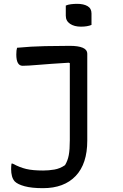

<svg xmlns="http://www.w3.org/2000/svg" viewBox="-20 -781 640 1001"><path d="M344 -542Q388 -542 411.5 -532Q435 -522 435 -500V-48Q435 73 374.5 136.5Q314 200 204 200Q145 200 108.5 190Q72 180 57 165Q47 154 42.5 137.5Q38 121 38 101Q38 93 38.5 85.5Q39 78 40 72H46Q83 92 117 100Q151 108 205 108Q234 108 263.5 103Q293 98 319 80Q333 57 338.5 28Q344 -1 344 -50V-452L338 -454Q239 -448 181.5 -443Q124 -438 98 -438Q65 -438 65 -497Q65 -520 69 -532Q142 -539 215 -540.5Q288 -542 344 -542ZM323 -752Q334 -757 350 -759Q366 -761 382 -761Q416 -761 436.5 -749Q457 -737 457 -711V-651Q435 -642 402 -642Q367 -642 345 -657Q323 -672 323 -699Z"/></svg>

Font: Recursive Mn Csl St
Style: Regular
Weight: 400
Monospace: yes
Version: Version 1.079;hotconv 1.0.112;makeotfexe 2.5.65598; ttfautoh